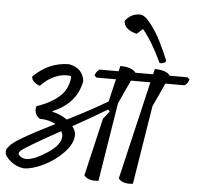

<svg xmlns="http://www.w3.org/2000/svg" viewBox="-62 -1008 1109 1072"><g transform="rotate(5 492.5 -472.0)"><path d="M262 -295Q223 -316 174 -316Q157 -324 149 -344Q141 -364 148 -385Q168 -391 192 -402Q254 -429 288 -467.5Q322 -506 327 -565L324 -569Q285 -577 239.5 -558.5Q194 -540 157 -500Q137 -505 123 -519Q109 -533 110 -548Q197 -634 309 -634Q386 -620 396 -548Q374 -421 239 -365L241 -361Q287 -351 323 -325Q456 -392 547 -446L577 -573H468L456 -584Q463 -608 481 -619H588L595 -649Q660 -649 682 -619H781L788 -649Q853 -649 875 -619H974L986 -608Q979 -584 961 -573H854L793 -441L722 0Q665 7 641 -23L770 -573H661L600 -441L529 0Q472 7 448 -23L524 -348L558 -390L548 -401Q455 -345 357 -291Q376 -266 376 -244Q376 -194 326.5 -143Q277 -92 214.5 -62.5Q152 -33 108 -33Q69 -36 34 -63.5Q-1 -91 -1 -117Q-1 -150 77 -196Q138 -233 262 -295ZM116 -86Q159 -86 232.5 -134Q306 -182 306 -230Q306 -242 298 -258Q104 -151 80 -128Q72 -120 72 -112Q72 -104 86.5 -95Q101 -86 116 -86ZM680 -945Q706 -945 741 -899.5Q776 -854 800.5 -804.5Q825 -755 847 -702Q845 -684 812 -684Q758 -800 703 -866L670 -836Q598 -854 597 -902Q628 -945 680 -945Z"/></g></svg>

Font: Tillana
Style: Regular
Weight: 400
Designer: Lipi Raval (Devanagari, Latin), Jonny Pinhorn (Latin)
Foundry: Indian Type Foundry
Version: Version 2.002;PS 1.0;hotconv 1.0.79;makeotf.lib2.5.61930; tt